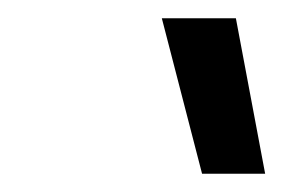

<svg xmlns="http://www.w3.org/2000/svg" viewBox="-20 -761 310 210"><path d="M157 -741H238L270 -571H201Z"/></svg>

Font: Prompt Light
Style: Italic
Weight: 300
Italic angle: -12°
Designer: Katatrad Team
Foundry: CadsonDemak
Version: Version 1.000